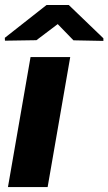

<svg xmlns="http://www.w3.org/2000/svg" viewBox="-25 -760 440 780"><path d="M254.4 -739.7 395 -604.5V-593.8L273.4 -596.2L209.5 -662.1L123 -596.7L-4.9 -594.7L-5.4 -606.4L164.1 -739.7ZM260.3 -528.3 168.5 0H7.3L99.1 -528.3Z"/></svg>

Font: Mardoto Black
Style: Italic
Weight: 900
Italic angle: -12°
Designer: Christian Robertson, Vahan Hovhannisyan
Foundry: Google
Version: Version 1.000